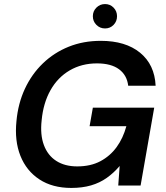

<svg xmlns="http://www.w3.org/2000/svg" viewBox="-20 -913 816 945"><path d="M331 12Q238 12 174 -30Q110 -72 80.5 -146Q51 -220 61 -317Q69 -404 102.5 -476Q136 -548 191 -601Q246 -654 318 -683Q390 -712 476 -712Q598 -712 669.5 -653.5Q741 -595 746 -491H611Q605 -543 566 -572Q527 -601 457 -601Q382 -601 323 -566.5Q264 -532 228.5 -469Q193 -406 185 -321Q177 -250 196 -199Q215 -148 257 -121Q299 -94 360 -94Q426 -94 474 -119.5Q522 -145 554 -189Q586 -233 602 -292H421L437 -383H739L672 0H562L569 -96Q540 -62 505.5 -37.5Q471 -13 428 -0.5Q385 12 331 12ZM497 -773Q472 -773 454.5 -790.5Q437 -808 437 -833Q437 -858 454.5 -875.5Q472 -893 497 -893Q522 -893 539 -875.5Q556 -858 556 -833Q556 -808 539 -790.5Q522 -773 497 -773Z"/></svg>

Font: DM Sans 12pt SemiBold
Style: Italic
Weight: 600
Italic angle: -10°
Version: Version 4.004;gftools[0.9.30]